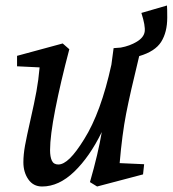

<svg xmlns="http://www.w3.org/2000/svg" viewBox="-20 -667 628 698"><path d="M65 -77Q65 -105 71 -138Q77 -171 90 -228Q105 -294 112.5 -335Q120 -376 124 -422L42 -426V-464L208 -509L232 -488Q200 -367 181 -270Q162 -173 162 -121Q162 -97 168.5 -83Q175 -69 192 -69Q211 -69 234 -91.5Q257 -114 286 -161Q347 -258 385 -432L393 -492L419 -494Q452 -500 477.5 -515.5Q503 -531 506 -552Q509 -573 494 -620L587 -647Q588 -637 588 -603Q588 -550 566 -515Q544 -480 486 -463Q453 -328 438.5 -253.5Q424 -179 415 -74L504 -70L500 -33L333 11L307 -5Q337 -109 350 -187Q306 -97 250 -43Q194 11 133 11Q101 11 83 -15Q65 -41 65 -77Z"/></svg>

Font: Andada Pro Medium
Style: Italic
Weight: 500
Italic angle: -7°
Designer: Carolina Giovagnoli
Foundry: Huerta Tipografica
Version: Version 3.005; ttfautohint (v1.8.4)